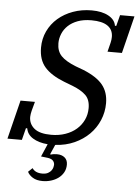

<svg xmlns="http://www.w3.org/2000/svg" viewBox="-68 -756 730 1009"><g transform="rotate(5 296.5 -252.0)"><path d="M195 206Q163 206 143 193.5Q123 181 115 164L137 143Q153 167 190 167Q209 167 220.5 160.5Q232 154 238 145.5Q244 137 246 128.5Q248 120 248 116Q248 102 238 92.5Q228 83 202 81L176 78L205 11Q157 7 126.5 -12Q96 -31 91 -63H84L68 0H-8L43 -205H119L106 -157Q104 -148 102.5 -140Q101 -132 101 -124Q101 -87 129.5 -63.5Q158 -40 219 -40Q260 -40 294 -52Q328 -64 352 -85Q376 -106 389.5 -134.5Q403 -163 403 -197Q403 -241 379 -264.5Q355 -288 309 -306L262 -324Q193 -351 159.5 -389.5Q126 -428 126 -492Q126 -539 145 -579Q164 -619 197.5 -648Q231 -677 276.5 -693.5Q322 -710 375 -710Q429 -710 463.5 -691Q498 -672 503 -640H510L525 -698H601L552 -501H476L488 -549Q492 -566 492 -580Q492 -618 463.5 -638Q435 -658 378 -658Q336 -658 305.5 -646.5Q275 -635 255 -616Q235 -597 225 -572.5Q215 -548 215 -523Q215 -481 239 -456Q263 -431 316 -410L359 -394Q430 -365 461 -326.5Q492 -288 492 -230Q492 -183 474 -140.5Q456 -98 423.5 -65.5Q391 -33 345.5 -12.5Q300 8 245 11L223 61L225 64Q234 61 242.5 60Q251 59 259 59Q284 59 299.5 72Q315 85 315 109Q315 132 305 150Q295 168 278 180.5Q261 193 239.5 199.5Q218 206 195 206Z"/></g></svg>

Font: IBM Plex Serif Text
Style: Italic
Weight: 450
Italic angle: -14°
Designer: Mike Abbink, Paul van der Laan, Pieter van Rosmalen
Foundry: Bold Monday
Version: Version 3.001